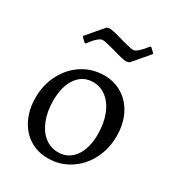

<svg xmlns="http://www.w3.org/2000/svg" viewBox="-170 -797 838 913"><g transform="rotate(30 249.0 -340.0)"><path d="M36 -210Q36 -280 66.5 -338.5Q97 -397 150 -430.5Q203 -464 268 -464Q324 -464 368.5 -436Q413 -408 437.5 -357.5Q462 -307 462 -242Q462 -172 431.5 -113.5Q401 -55 348 -21.5Q295 12 230 12Q173 12 129 -16Q85 -44 60.5 -94.5Q36 -145 36 -210ZM380 -206Q380 -265 362 -311.5Q344 -358 311.5 -384Q279 -410 238 -410Q182 -410 149 -364Q116 -318 116 -239Q116 -180 134 -134Q152 -88 184 -62.5Q216 -37 258 -37Q314 -37 347 -82.5Q380 -128 380 -206ZM86 -577 162 -666 178 -670Q196 -670 256 -652Q265 -650 289.5 -643.5Q314 -637 324 -637Q334 -637 348 -649Q362 -661 373 -674.5Q384 -688 387 -692H393L415 -671V-666L339 -577L323 -573Q305 -573 245 -591Q236 -593 211.5 -599.5Q187 -606 177 -606Q166 -606 152 -594Q138 -582 127.5 -568.5Q117 -555 114 -551H108L86 -572Z"/></g></svg>

Font: Sahitya
Style: Regular
Weight: 400
Designer: Juan Pablo del Peral
Foundry: Juan Pablo del Peral (http://www.huertatipografica.com)
Version: Version 1.001;PS 001.000;hotconv 1.0.70;makeotf.lib2.5.58329